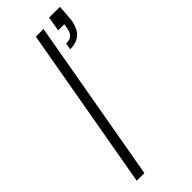

<svg xmlns="http://www.w3.org/2000/svg" viewBox="-243 -768 798 798"><g transform="rotate(-45 156.0 -368.5)"><path d="M27 0 154 -720H199L72 0ZM218 -582 223 -611Q246 -611 256 -620.5Q266 -630 270 -649L274 -673H238L249 -737H312Q311 -714 310 -697.5Q309 -681 307 -664Q298 -616 275 -599Q252 -582 218 -582Z"/></g></svg>

Font: DM Sans ExtraLight
Style: Italic
Weight: 250
Italic angle: -10°
Designer: Colophon Foundry, Jonny Pinhorn
Foundry: Colophon Foundry
Version: Version 4.004;gftools[0.9.30]